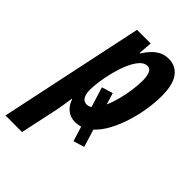

<svg xmlns="http://www.w3.org/2000/svg" viewBox="-289 -647 976 976"><g transform="rotate(45 198.5 -159.5)"><path d="M-56.2 235.8 108.9 -544.9H207L201.2 -471.2H205.1Q232.9 -515.1 262.2 -535.2Q291.5 -555.2 327.1 -555.2Q377.9 -555.2 407 -516.1Q436 -477.1 436 -396Q436 -351.6 428.2 -300Q420.4 -248.5 404.5 -197.3Q388.7 -146 365.2 -102.1Q341.8 -58.1 310.5 -29.3L339.8 65.9L280.8 84L255.9 3.9Q237.3 9.8 217.8 9.8Q184.1 9.8 160.2 -9.3Q136.2 -28.3 125 -62H122.1Q118.7 -35.2 114.3 -10.7Q109.9 13.7 106.9 30.8L63 235.8ZM196.8 -95.2Q210 -95.2 222.7 -104L189 -211.9L249 -230L268.1 -168Q282.2 -199.7 292 -238Q301.8 -276.4 306.9 -314Q312 -351.6 312 -380.9Q312 -453.1 276.9 -453.1Q253.9 -453.1 234.9 -431.4Q215.8 -409.7 200.9 -375.2Q186 -340.8 175.8 -301Q165.5 -261.2 160.2 -224.4Q154.8 -187.5 154.8 -162.1Q154.8 -95.2 196.8 -95.2Z"/></g></svg>

Font: Open Sans Condensed
Style: Bold Italic
Weight: 700
Width: 3
Italic angle: -12°
Designer: Monotype Design Team
Foundry: Monotype Imaging Inc.
Version: Version 3.003; ttfautohint (v1.8.4)